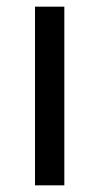

<svg xmlns="http://www.w3.org/2000/svg" viewBox="-20 -556 298 576"><path d="M173 0H85V-536H173Z"/></svg>

Font: Noto Sans Manichaean
Style: Regular
Weight: 400
Designer: Monotype Design Team
Foundry: Monotype Imaging Inc.
Version: Version 2.005; ttfautohint (v1.8.4.7-5d5b)